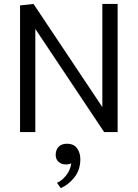

<svg xmlns="http://www.w3.org/2000/svg" viewBox="-20 -670 698 974"><path d="M341.7 158.3Q330.8 164.2 314.2 164.2Q291.7 164.2 277.1 151.2Q262.5 138.3 262.5 115.8Q262.5 90 277.5 74.6Q292.5 59.2 319.2 59.2Q355 59.2 371.2 82.5Q387.5 105.8 387.5 137.5Q387.5 191.7 357.5 229.6Q327.5 267.5 288.3 284.2L269.2 257.5Q295 245.8 315.8 219.6Q336.7 193.3 341.7 158.3ZM81.7 0V-642.5L150 -650L499.2 -126.7V-650H576.7V0H508.3L159.2 -523.3V0Z"/></svg>

Font: Boon
Style: Regular
Weight: 400
Designer: Sungsit Sawaiwan
Foundry: FontUni
Version: Version 3.0